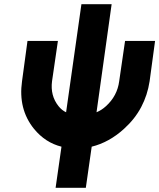

<svg xmlns="http://www.w3.org/2000/svg" viewBox="-20 -695 759 915"><path d="M111 -500 85 -308Q66 -175 142 -81Q196 -15 273 4L245 200H389L417 4Q458 -6 497 -27.5Q536 -49 571 -81Q623 -128 653 -185Q683 -242 693 -308L719 -500H576L548 -308Q539 -238 485 -189Q474 -179 463 -172Q452 -165 440 -160L512 -675H368L295 -160Q275 -169 259 -189Q219 -239 228 -308L256 -500Z"/></svg>

Font: Unageo
Style: ExtraBold-Italic
Weight: 800
Designer: Richard Sepsi
Foundry: Richard Sepsi
Version: Version 2.000